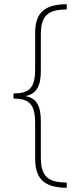

<svg xmlns="http://www.w3.org/2000/svg" viewBox="-20 -734 383 912"><path d="M297 158V133C207 133 174 103 174 14V-158C174 -231 154 -267 103 -277V-278C153 -289 174 -325 174 -396V-570C174 -659 207 -689 297 -689V-714C195 -713 147 -677 147 -578V-406C147 -313 117 -291 44 -290V-266C117 -265 147 -242 147 -148V20C147 120 195 157 297 158Z"/></svg>

Font: Noto Sans Thai Cond Thin
Style: Regular
Weight: 100
Width: 3
Designer: Monotype Design Team
Foundry: Monotype Imaging Inc.
Version: Version 2.002